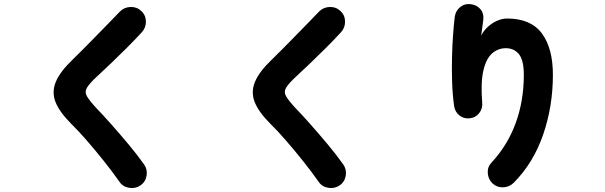

<svg xmlns="http://www.w3.org/2000/svg" viewBox="-20 -861 3040 964"><path d="M685 70Q660 87 628.5 82Q597 77 580 52Q545 2 501.5 -52.5Q458 -107 415 -156.5Q372 -206 338 -239Q279 -298 259 -348Q239 -398 260 -449.5Q281 -501 345 -562Q365 -581 394 -610.5Q423 -640 457 -674.5Q491 -709 523.5 -742.5Q556 -776 582 -803Q604 -825 635.5 -826Q667 -827 689 -806Q712 -785 712.5 -753.5Q713 -722 692 -699Q657 -661 615 -619Q573 -577 534 -540Q495 -503 468 -478Q429 -442 416.5 -420.5Q404 -399 416.5 -377.5Q429 -356 463 -319Q497 -284 539.5 -236Q582 -188 625.5 -136Q669 -84 703 -36Q721 -11 716 20.5Q711 52 685 70Z M1685 70Q1660 87 1628.5 82Q1597 77 1580 52Q1545 2 1501.5 -52.5Q1458 -107 1415 -156.5Q1372 -206 1338 -239Q1279 -298 1259 -348Q1239 -398 1260 -449.5Q1281 -501 1345 -562Q1365 -581 1394 -610.5Q1423 -640 1457 -674.5Q1491 -709 1523.5 -742.5Q1556 -776 1582 -803Q1604 -825 1635.5 -826Q1667 -827 1689 -806Q1712 -785 1712.5 -753.5Q1713 -722 1692 -699Q1657 -661 1615 -619Q1573 -577 1534 -540Q1495 -503 1468 -478Q1429 -442 1416.5 -420.5Q1404 -399 1416.5 -377.5Q1429 -356 1463 -319Q1497 -284 1539.5 -236Q1582 -188 1625.5 -136Q1669 -84 1703 -36Q1721 -11 1716 20.5Q1711 52 1685 70Z M2453 60Q2431 39 2429 8Q2427 -23 2448 -45Q2528 -131 2569 -242.5Q2610 -354 2610 -485Q2610 -559 2585.5 -589Q2561 -619 2520 -619Q2481 -619 2451 -593Q2421 -567 2407 -507Q2393 -447 2401 -346Q2404 -316 2386 -293Q2368 -270 2338 -267Q2308 -264 2286 -282Q2264 -300 2260 -329Q2252 -385 2250 -449Q2248 -513 2249.5 -575Q2251 -637 2255 -689.5Q2259 -742 2263 -775Q2267 -806 2290 -825Q2313 -844 2344 -840Q2375 -836 2393 -814Q2411 -792 2406 -757Q2405 -747 2401.5 -723Q2398 -699 2396 -682Q2407 -705 2427.5 -724.5Q2448 -744 2474 -756Q2500 -768 2526 -768Q2645 -768 2700.5 -693.5Q2756 -619 2756 -485Q2756 -327 2707 -185Q2658 -43 2560 56Q2538 78 2507 79.5Q2476 81 2453 60Z"/></svg>

Font: Zen Maru Gothic Black
Style: Regular
Weight: 900
Designer: Yoshimichi Ohira
Foundry: Positype
Version: Version 1.001